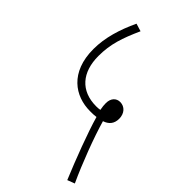

<svg xmlns="http://www.w3.org/2000/svg" viewBox="-215 -703 841 841"><g transform="rotate(45 205.5 -282.5)"><path d="M377 67 411 54C372 -30 327 -149 305 -226C332 -235 348 -253 348 -284C348 -316 328 -339 299 -339C276 -339 258 -322 258 -291C258 -280 259 -268 262 -253C253 -251 245 -251 238 -251C142 -251 89 -313 89 -414C89 -488 108 -543 143 -621L107 -632C74 -562 52 -491 52 -420C52 -276 141 -217 234 -217C247 -217 260 -217 272 -219C293 -145 339 -24 377 67Z"/></g></svg>

Font: Noto Sans ExtraCondensed ExtraLight
Style: Italic
Weight: 200
Width: 2
Italic angle: -12°
Designer: Monotype Design Team
Foundry: Monotype Imaging Inc.
Version: Version 2.013